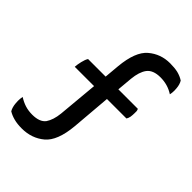

<svg xmlns="http://www.w3.org/2000/svg" viewBox="-245 -647 906 906"><g transform="rotate(45 208.0 -194.5)"><path d="M58.6 -291Q50.8 -279.3 45.9 -257.8Q41 -237.3 40 -220.7Q83 -220.7 168.9 -220.7Q164.1 -170.9 150.4 -18.6Q145.5 27.3 127 54.7Q107.4 81.1 57.6 81.1Q32.2 81.1 9.8 74.2Q-11.7 67.4 -33.2 53.7Q-36.1 67.4 -36.1 82Q-36.1 90.8 -35.2 98.6Q-33.2 123 -23.4 139.6Q-5.9 150.4 16.6 156.2Q39.1 162.1 68.4 162.1Q134.8 162.1 181.6 123Q228.5 84 238.3 -22.5Q244.1 -87.9 254.9 -220.7Q287.1 -220.7 384.8 -220.7Q389.6 -226.6 392.6 -240.2Q394.5 -252.9 394.5 -265.6Q394.5 -272.5 394.5 -279.3Q393.6 -286.1 390.6 -291Q347.7 -291 260.7 -291Q262.7 -310.5 267.6 -368.2Q272.5 -418 292 -444.3Q312.5 -471.7 361.3 -471.7Q384.8 -471.7 406.2 -465.8Q427.7 -460 449.2 -446.3Q452.1 -459 452.1 -473.6Q452.1 -481.4 451.2 -489.3Q449.2 -512.7 439.5 -528.3Q421.9 -540 398.4 -545.9Q376 -550.8 346.7 -550.8Q284.2 -550.8 238.3 -511.7Q192.4 -472.7 182.6 -367.2Q180.7 -341.8 175.8 -291Q146.5 -291 58.6 -291Z"/></g></svg>

Font: cl
Style: Regular
Weight: 400
Designer: Mitja Miklavcic
Version: Version 1.0